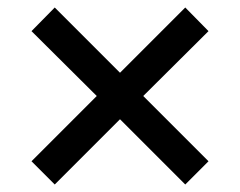

<svg xmlns="http://www.w3.org/2000/svg" viewBox="-20 -545 640 512"><path d="M536 -462 362 -289 536 -115 474 -53 300 -227 126 -53 64 -115 238 -289 64 -462 126 -525 300 -351 474 -525Z"/></svg>

Font: Muli-Bold
Style: Bold
Weight: 700
Version: Version 2.000